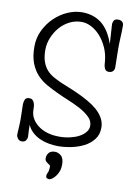

<svg xmlns="http://www.w3.org/2000/svg" viewBox="-111 -905 835 1204"><g transform="rotate(10 306.5 -303.5)"><path d="M44 0ZM110 -85Q110 -64 111 -47L113 -9Q113 3 105 14.5Q97 26 79 26Q62 26 53 13Q44 0 44 -7Q44 -13 44.5 -25Q45 -37 46 -52Q47 -67 47.5 -82Q48 -97 48 -108Q48 -124 47.5 -135Q47 -146 47 -156.5Q47 -167 46.5 -178Q46 -189 46 -205Q46 -219 52 -234Q58 -249 80 -249Q93 -249 100 -242.5Q107 -236 111 -225.5Q115 -215 116 -203Q117 -191 117 -180Q117 -154 129.5 -130Q142 -106 166 -86.5Q190 -67 225 -55.5Q260 -44 305 -44Q341 -44 373.5 -51.5Q406 -59 430.5 -72Q455 -85 470 -103.5Q485 -122 485 -145Q485 -175 460.5 -199Q436 -223 399 -243Q362 -263 320 -280Q278 -297 243 -314Q211 -329 177.5 -347.5Q144 -366 116.5 -394.5Q89 -423 71.5 -466Q54 -509 54 -574Q54 -630 77.5 -678Q101 -726 138 -761.5Q175 -797 221 -817Q267 -837 312 -837Q385 -837 436 -797.5Q487 -758 517 -671Q513 -734 511 -764.5Q509 -795 509 -796Q509 -808 515.5 -819.5Q522 -831 543 -831Q555 -831 562 -827Q569 -823 572.5 -818Q576 -813 577 -807Q578 -801 578 -798Q578 -763 576 -725.5Q574 -688 574 -652Q574 -620 575 -592Q576 -564 576 -532Q576 -518 567 -508Q558 -498 540 -498Q520 -498 513 -516.5Q506 -535 506 -557Q502 -605 484 -645Q466 -685 440 -714.5Q414 -744 382.5 -760.5Q351 -777 320 -777Q279 -777 243.5 -759Q208 -741 182 -711Q156 -681 140.5 -643Q125 -605 125 -565Q125 -520 136 -489.5Q147 -459 165.5 -438.5Q184 -418 207.5 -405Q231 -392 255 -381Q277 -371 308 -359Q339 -347 372.5 -331.5Q406 -316 439 -297.5Q472 -279 498 -256.5Q524 -234 540 -206Q556 -178 556 -145Q556 -100 531.5 -69Q507 -38 470 -19.5Q433 -1 389.5 7.5Q346 16 308 16Q281 16 251.5 11Q222 6 195 -5.5Q168 -17 145.5 -36.5Q123 -56 110 -85ZM245 103Q245 85 257 69.5Q269 54 297 54Q317 54 335.5 70Q354 86 354 126Q354 149 347 168Q340 187 329.5 200.5Q319 214 308 222Q297 230 289 230Q284 230 276 227Q268 224 268 211Q268 202 274.5 189.5Q281 177 281 151Q281 145 275.5 141Q270 137 263 132.5Q256 128 250.5 121.5Q245 115 245 103Z"/></g></svg>

Font: Life Savers
Style: Bold
Weight: 700
Designer: Pablo Impallari, Rodrigo Fuenzalida, Brenda Gallo
Foundry: Pablo Impallari, Rodrigo Fuenzalida, Brenda Gallo
Version: Version 3.001; ttfautohint (v0.95) -l 8 -r 50 -G 200 -x 14 -